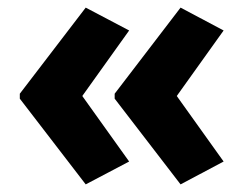

<svg xmlns="http://www.w3.org/2000/svg" viewBox="-20 -529 642 504"><path d="M32 -283V-270L205 -45L319 -105L196 -277L319 -449L205 -509ZM281 -283V-270L454 -45L567 -105L444 -277L567 -449L454 -509Z"/></svg>

Font: Noto Sans Lao Looped SemiCondensed ExtraBold
Style: Regular
Weight: 800
Width: 4
Designer: Mark Frömberg, Ben Mitchell
Foundry: The Fontpad Ltd
Version: Version 1.002